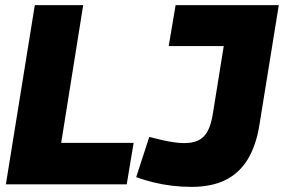

<svg xmlns="http://www.w3.org/2000/svg" viewBox="-20 -720 1109 750"><path d="M3 0 116 -700H305L219 -162H502L475 0ZM512 -28 563 -185Q591 -178 615 -172.5Q639 -167 660.5 -164Q682 -161 700 -161Q732 -161 754.5 -171.5Q777 -182 791 -207.5Q805 -233 812 -279L854 -540H639L666 -700H1069L993 -230Q980 -150 947 -96.5Q914 -43 860 -16.5Q806 10 728 10Q689 10 652 5.5Q615 1 580 -7.5Q545 -16 512 -28Z"/></svg>

Font: Georama ExtraCondensed Thin ExtraBold
Style: Italic
Weight: 800
Italic angle: -9°
Version: Version 1.001